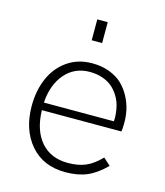

<svg xmlns="http://www.w3.org/2000/svg" viewBox="-106 -771 736 858"><g transform="rotate(15 262.5 -341.5)"><path d="M237.8 -593.3V-689.9H286.1V-593.3ZM275.9 6.8Q172.9 6.8 113.8 -62.3Q54.7 -131.3 54.7 -241.2Q54.7 -312.5 79.6 -369.6Q104.5 -426.8 153.3 -460.7Q202.1 -494.6 267.6 -494.6Q312.5 -494.6 348.6 -480.7Q384.8 -466.8 407.7 -444.3Q430.7 -421.9 446 -392.6Q461.4 -363.3 467.8 -334.2Q474.1 -305.2 474.1 -275.9Q474.1 -245.1 471.2 -233.9H103.5Q106 -140.6 151.4 -88.4Q196.8 -36.1 275.9 -36.1Q324.2 -36.1 358.4 -50.8Q392.6 -65.4 427.7 -101.6L460.4 -71.8Q418.5 -29.3 376 -11.2Q333.5 6.8 275.9 6.8ZM103.5 -269H427.2Q428.7 -284.7 427.2 -299.3Q425.8 -321.8 419.9 -343Q414.1 -364.3 401.4 -384.8Q388.7 -405.3 370.8 -420.7Q353 -436 326.2 -445.3Q299.3 -454.6 267.1 -454.6Q196.8 -454.6 152.8 -403.6Q108.9 -352.5 103.5 -269Z"/></g></svg>

Font: HK Grotesk Light Legacy
Style: Regular
Weight: 300
Designer: Alfredo Marco Pradil
Foundry: Hanken Design Co.
Version: Version 2.022;PS 002.022;hotconv 1.0.88;makeotf.lib2.5.64775